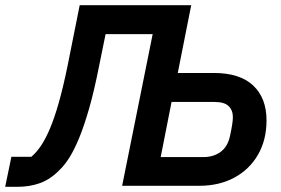

<svg xmlns="http://www.w3.org/2000/svg" viewBox="-53 -718 1087 742"><path d="M-33 4 -9 -112H68Q88 -129 105.5 -155Q123 -181 140 -221Q157 -261 174 -320.5Q191 -380 208 -463L255 -698H686L634 -436H773Q874 -436 925.5 -387.5Q977 -339 977 -253Q977 -177 944 -120Q911 -63 852.5 -31.5Q794 0 717 0H419L537 -586H355L330 -463Q311 -367 291.5 -299Q272 -231 253 -185Q234 -139 215.5 -109.5Q197 -80 177 -61Q142 -25 102 -10.5Q62 4 14 4ZM568 -111H734Q772 -111 799.5 -131Q827 -151 836 -193Q841 -216 844 -235Q847 -254 847 -265Q847 -292 830.5 -308Q814 -324 776 -324H610Z"/></svg>

Font: IBM Plex Sans SemiBold
Style: Italic
Weight: 600
Italic angle: -11.31°
Designer: Mike Abbink, Paul van der Laan, Pieter van Rosmalen
Foundry: Bold Monday
Version: Version 3.201